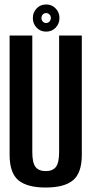

<svg xmlns="http://www.w3.org/2000/svg" viewBox="-20 -834 416 859"><path d="M184.5 5Q101 5 62 -27.8Q23 -60.5 23 -141.5V-675H124.5V-154.5Q124.5 -105.5 139 -87Q153.5 -68.5 184.5 -68.5Q215.5 -68.5 230 -87Q244.5 -105.5 244.5 -154.5V-675H346V-141.5Q346 -60.5 307 -27.8Q268 5 184.5 5ZM186.5 -692.5Q161 -692.5 144 -710Q127 -727.5 127 -753.5Q127 -778.5 143.8 -796.2Q160.5 -814 186.5 -814Q212 -814 229 -796.2Q246 -778.5 246 -753.5Q246 -728 229 -710.2Q212 -692.5 186.5 -692.5ZM186.5 -731Q195 -731 201.2 -737.5Q207.5 -744 207.5 -753.5Q207.5 -763 201.2 -769.2Q195 -775.5 186.5 -775.5Q177.5 -775.5 171.5 -769.2Q165.5 -763 165.5 -753.5Q165.5 -744 171.5 -737.5Q177.5 -731 186.5 -731Z"/></svg>

Font: Anybody Condensed Medium
Style: Regular
Weight: 500
Width: 3
Designer: Tyler Finck
Foundry: Etcetera Type Company
Version: Version 1.010; ttfautohint (v1.8.3) -l 8 -r 50 -G 200 -x 14 